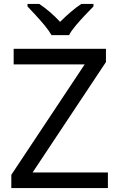

<svg xmlns="http://www.w3.org/2000/svg" viewBox="-20 -964 612 984"><path d="M533 0H38V-68L414 -634H50V-714H523V-646L147 -80H533ZM244 -784Q231 -807 209 -833.5Q187 -860 163 -886Q139 -912 121 -931V-944H181Q207 -927 235 -903Q263 -879 288 -852Q315 -879 343 -903Q371 -927 397 -944H459V-931Q440 -912 415.5 -886Q391 -860 368.5 -833.5Q346 -807 334 -784Z"/></svg>

Font: Noto Sans Lydian
Style: Regular
Weight: 400
Designer: Monotype Design Team
Foundry: Monotype Imaging Inc.
Version: Version 2.002; ttfautohint (v1.8.4.7-5d5b)